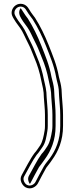

<svg xmlns="http://www.w3.org/2000/svg" viewBox="-20 -791 400 1031"><path d="M259.2 68.2C292.8 22 318.5 -35.5 318.5 -115V-173C318.5 -209.7 314.5 -238.7 312.5 -272.4L310.5 -310.6C307.9 -337.9 302.2 -355 296.3 -378.6C284.8 -444.2 262.2 -495.1 241 -549.8C220.3 -601.5 196.4 -650.9 168.2 -695.3L156 -711.5C152 -716.8 148.6 -721.5 145.7 -725.8C135.7 -740.2 128 -763 102.3 -769.3C72.9 -776.4 49.2 -755.8 43.7 -733.3C39.1 -714.3 47.7 -700.1 54.5 -689.2C68.1 -664.8 86.1 -646.5 98.4 -624.4C111.8 -599.9 124.2 -570 138.3 -543.6C146.8 -526.6 157.2 -497.1 165.1 -479C180.6 -442.9 193.5 -401.8 201.6 -358.5C208.3 -328.4 215.5 -303.5 215.5 -268V-267.8L215.5 -267.6C217.3 -236.1 221.5 -206 221.5 -174V-115C221.5 -106 220.9 -97.8 219.6 -90.2C214.5 -59.5 209.1 -32 195.8 -10.3C185.7 3.4 175.3 21 165.3 31.1C140.6 64 116.5 114.2 96.5 149.3C81.1 176.1 100.5 206.1 118.1 215.2C145.9 229.6 173.7 212 183.6 193.5C194.6 172.9 214.6 133.5 228.3 110C238.7 95.3 248.1 85.5 259.2 68.2ZM215.4 102.5C201.3 126.6 181.3 166 170.4 186.5C163.3 199.7 143.5 211.4 124.9 201.8C112.7 195.5 99.9 173.5 109.5 156.7C129.7 121.3 153.9 71.7 176.7 40.9C189.9 27 198.4 11.5 207.9 -1.3C224.9 -24.3 229.4 -57.9 234.4 -87.8C235.8 -96.2 236.5 -105.3 236.5 -115V-174C236.5 -207.1 232.2 -238.1 230.5 -268.2C230.3 -307.4 222.8 -332.3 216.3 -361.5C208.1 -405.4 194.8 -447.9 178.9 -485C171.2 -502.5 161.1 -531.6 151.7 -550.4C137.8 -576.4 125.6 -605.9 111.6 -631.6C97.9 -656.3 80 -674.2 67.6 -696.5C61.2 -708.1 55.1 -716.6 58.3 -729.7C62.1 -745.4 78.7 -759.6 98.7 -754.7C116.4 -750.4 120.7 -735.4 133.3 -717.2C136.4 -712.8 140 -707.9 144 -702.5L155.8 -686.7C183.6 -642.9 206.7 -595.1 227 -544.2C248.4 -489.3 270.3 -439.5 281.6 -376C286 -351 293 -335.1 295.5 -309.5L297.5 -271.5C299.5 -237.1 303.5 -208.5 303.5 -173V-115C303.5 -38.9 279.3 15.1 247.1 59.4C235.6 75.2 225.3 85.5 215.4 102.5ZM220.4 64.5C253.2 19.4 278.5 -36.7 278.5 -115V-173C278.5 -209.2 274.5 -238.1 272.5 -272.1L270.5 -310.1C267.9 -336.7 262.5 -353.2 256.5 -377.4C244.9 -442.7 222.8 -492.7 201.4 -547.6C180.9 -598.9 157.3 -647.7 129.4 -691.5L117.5 -707.4C107.5 -720.8 101 -734.3 90.9 -747.2C77.3 -729.2 83.5 -708.6 93.6 -692.4C106.7 -668.8 124.5 -651.1 137.6 -627.4C151.3 -602.3 163.6 -572.6 177.6 -546.4C186.6 -528.5 196.8 -499.3 204.6 -481.4C220.3 -444.8 233.4 -403.2 241.5 -359.6C248.1 -330 255.5 -304.3 255.5 -268C257.2 -236.6 261.5 -206.5 261.5 -174V-115C261.5 -105.8 260.8 -97.2 259.5 -89.3C254.4 -58.5 249.2 -30.4 234.8 -6.9C226.4 6.7 214.9 24 203.4 35.7C180.2 66.8 155.7 117.3 135.6 152.4C127 167.5 131.6 184.9 140.3 196.7C141.8 194.8 143.3 192.7 144.4 190.6C155.5 169.8 175.1 131.1 189.4 106.5C200.9 90.3 209.3 81.8 220.4 64.5Z"/></svg>

Font: HoneyBee
Style: Blur
Weight: 700
Foundry: Cannot Into Space Fonts
Version: Version 0.89